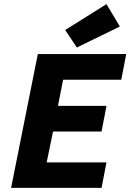

<svg xmlns="http://www.w3.org/2000/svg" viewBox="-20 -914 640 934"><path d="M34 0 164 -651H594L570 -526H287L262 -399H498L474 -274H238L207 -124H498L474 0ZM354 -683 297 -768 498 -894 563 -785Z"/></svg>

Font: Source Code Pro ExtraBold
Style: Italic
Weight: 800
Italic angle: -11°
Monospace: yes
Designer: Paul D. Hunt, Teo Tuominen
Foundry: Adobe Systems Incorporated
Version: Version 1.016;hotconv 1.0.116;makeotfexe 2.5.65601